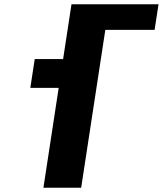

<svg xmlns="http://www.w3.org/2000/svg" viewBox="-20 -880 763 900"><path d="M723.1 -860H315.1L275.8 -603H142.8L122.1 -468H255.1L183.5 0H360.5L473.7 -740H704.7Z"/></svg>

Font: Sztylet
Style: BdObl
Weight: 700
Foundry: Cannot Into Space Fonts, PlusOne Fonts
Version: Version 0.12